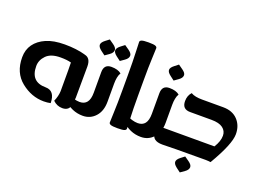

<svg xmlns="http://www.w3.org/2000/svg" viewBox="-113 -953 1922 1392"><g transform="rotate(20 848.0 -257.5)"><path d="M465.8 -104 460.4 -55.2Q453.6 0 399.4 0Q357.4 0 326.2 -30.3Q344.7 -72.3 346.2 -111.3V-271.5L345.2 -330.6Q345.2 -331.5 344.7 -332.5Q313 -341.3 263.2 -341.3Q188.5 -341.3 153.1 -304.9Q117.7 -268.6 117.7 -222.7Q117.7 -100.6 234.4 -100.6Q306.6 -100.6 308.1 -5.4Q283.2 0 255.4 0Q160.6 0 80.3 -64.5Q0 -128.9 0 -247.6Q0 -306.2 30.3 -348.4Q60.5 -390.6 117.2 -415.5Q173.8 -440.4 259.8 -440.4Q349.6 -440.4 419.4 -420.9L418.9 -420.4Q467.3 -412.1 467.3 -345.2Z M555.7 -463.9 523.9 -487.8Q498 -507.8 498 -525.4Q498 -543.9 524.4 -564L553.2 -585.9L586.9 -562.5Q613.8 -543.5 613.8 -525.4Q613.8 -504.4 587.9 -486.3ZM674.3 -463.9 642.6 -487.8Q616.7 -507.8 616.7 -525.4Q616.7 -543.9 643.1 -564L671.9 -585.9L705.6 -562.5Q732.4 -543.5 732.4 -525.4Q732.4 -504.4 706.5 -486.3ZM406.7 -113.3Q459.5 -85 502 -85Q538.1 -85 556.9 -109.1Q575.7 -133.3 575.7 -183.1V-341.8Q575.7 -403.3 632.8 -403.3Q683.6 -403.3 710 -380.9Q700.2 -364.7 696 -342.8Q691.9 -320.8 691.9 -295.9V-156.2Q691.9 -83.5 653.3 -41Q614.7 1.5 556.6 1.5Q470.7 1.5 406.7 -63.5Z M891.1 -20.5Q891.1 -10.7 878.2 -5.4Q865.2 0 824.7 0Q785.2 0 772 -5.4Q758.8 -10.7 758.8 -20.5Q758.8 -41 761.7 -102.5Q764.6 -164.1 764.6 -275.4V-386.7Q764.6 -498 761.7 -559.6Q758.8 -621.1 758.8 -641.6Q758.8 -651.4 772 -656.7Q785.2 -662.1 824.7 -662.1Q865.2 -662.1 878.2 -656.7Q891.1 -651.4 891.1 -641.6Q891.1 -621.1 887.9 -559.6Q884.8 -498 884.8 -386.7V-275.4Q884.8 -164.1 887.9 -102.5Q891.1 -41 891.1 -20.5Z M1089.4 -463.9 1057.6 -488.3Q1031.7 -507.8 1031.7 -525.9Q1031.7 -543.9 1058.1 -564L1086.9 -586.4L1120.6 -562.5Q1147.5 -543.5 1147.5 -525.9Q1147.5 -504.9 1121.6 -486.8ZM855 -113.3Q907.7 -85 950.2 -85Q986.3 -85 1005.1 -109.1Q1023.9 -133.3 1023.9 -183.1V-341.8Q1023.9 -403.3 1081.1 -403.3Q1131.8 -403.3 1158.2 -380.9Q1148.4 -364.7 1144.3 -342.8Q1140.1 -320.8 1140.1 -295.9V-156.2Q1140.1 -83.5 1101.6 -41Q1063 1.5 1004.9 1.5Q918.9 1.5 855 -63.5Z M1279.3 -2 1170.9 0Q1091.3 0 1091.3 -62.5V-116.7H1530.8Q1562.5 -167 1562.5 -210Q1562.5 -246.6 1533.4 -268.6Q1504.4 -290.5 1445.3 -290.5H1279.8Q1218.3 -290.5 1218.3 -353Q1218.3 -396 1244.1 -423.3Q1260.3 -413.6 1282.2 -409.4Q1304.2 -405.3 1329.1 -405.3H1493.2Q1565.4 -405.3 1606.2 -362.3Q1647 -319.3 1647 -252.4Q1647 -175.8 1543.5 0Q1530.8 -2.4 1504.9 -2.9ZM1359.4 146.5 1327.6 122.6Q1301.8 102.5 1301.8 85Q1301.8 66.4 1328.1 46.4L1356.9 24.4L1390.6 47.9Q1417.5 66.9 1417.5 85Q1417.5 106 1391.6 124Z"/></g></svg>

Font: ALMAS
Style: Bold
Weight: 700
Designer: ALMAS Font/ by Husham Jawad Kadhim, derived from the Bainsely font by/ Paul James MIller
Foundry: High-Logic / Made with FontCreator
Version: Version 1.411;September 19, 2021;FontCreator 14.0.0.2814 32-